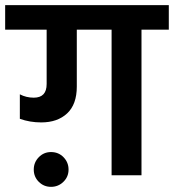

<svg xmlns="http://www.w3.org/2000/svg" viewBox="-47 -680 675 745"><path d="M151 -90Q180 -90 199.5 -70Q219 -50 219 -22Q219 6 199 25.5Q179 45 151 45Q123 45 103.5 25.5Q84 6 84 -22Q84 -50 103.5 -70Q123 -90 151 -90ZM-27 -660H608V-565H502V0H386V-565H251V-344Q251 -275 213.5 -240Q176 -205 113 -205Q69 -205 30 -219V-314Q55 -301 84 -301Q134 -301 134 -354V-565H-27Z"/></svg>

Font: Hind Semibold
Style: Regular
Weight: 600
Designer: Manushi Parikh, Satya Rajpurohit
Foundry: Indian Type Foundry
Version: Version 1.201;PS 1.0;hotconv 1.0.78;makeotf.lib2.5.61930; tt